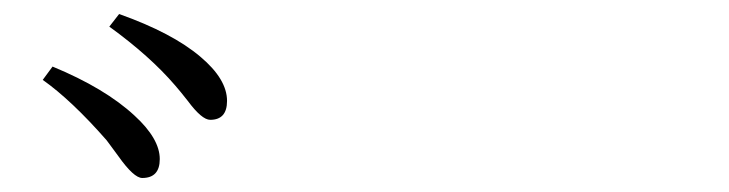

<svg xmlns="http://www.w3.org/2000/svg" viewBox="-20 -862 1040 274"><path d="M183 -608Q171 -608 149 -639Q140 -651 135 -658Q134 -659 132 -662Q82 -719 41 -748L55 -767Q130 -736 172 -697Q208 -664 208 -635Q208 -608 183 -608ZM280 -691Q268 -691 248 -718Q237 -732 230 -740Q194 -782 136 -824L150 -842Q226 -815 266 -781Q304 -749 304 -718Q304 -691 280 -691Z"/></svg>

Font: Cactus Classical Serif
Style: Regular
Weight: 400
Designer: Henry Chan (via Glyphwiki)、田海東、宇文滿月
Foundry: Moonlit Owen
Version: Version 1.000